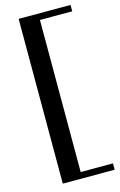

<svg xmlns="http://www.w3.org/2000/svg" viewBox="-136 -856 641 1022"><g transform="rotate(-15 185.0 -345.0)"><path d="M363 -764V-799H77V109H363V74H185V-764Z"/></g></svg>

Font: Sprat Black
Style: Regular
Weight: 900
Designer: Ethan Nakache
Foundry: Collletttivo
Version: Version 2.000;Glyphs 3.2 (3217)